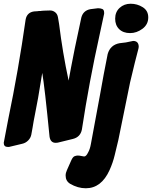

<svg xmlns="http://www.w3.org/2000/svg" viewBox="-68 -789 820 1027"><path d="M628 -612Q591 -612 569.5 -633Q548 -654 548 -689Q548 -725 572 -747Q596 -769 631 -769Q666 -769 695.5 -750.5Q725 -732 725 -696Q725 -658 694 -635Q663 -612 628 -612ZM-20 -3H-26Q-48 -3 -48 -25Q-48 -28 -24 -151Q31 -416 69 -684Q76 -723 115 -728Q138 -729 139 -730H149Q150 -731 167 -732L200 -733Q215 -733 227 -723.5Q239 -714 242 -696.5Q245 -679 248 -661Q267 -507 299 -358L312 -428Q325 -501 367 -695Q377 -733 416 -740L456 -745Q469 -745 479 -741Q489 -737 489 -721Q489 -717 489 -715.5Q489 -714 465 -604Q409 -352 370 -96Q362 -56 322.5 -46Q283 -36 241 -26Q238 -25 230 -25Q202 -25 197 -58Q171 -324 158 -399Q133 -242 119 -177Q112 -143 106 -105Q103 -87 99.5 -69Q96 -51 82.5 -37.5Q69 -24 51 -20ZM391 218Q348 218 307 194Q283 179 283 150Q283 136 290 121L314 67Q322 50 331 46.5Q340 43 348 43Q357 43 367.5 45.5Q378 48 382 48Q393 48 403 27Q413 10 418 -18L467 -282Q486 -391 508 -500Q522 -549 572 -558L605 -562Q640 -570 644 -570Q673 -570 674 -540Q674 -533 671 -523Q657 -472 628 -349Q596 -195 565 -40Q555 1 545.5 41Q536 81 518 121Q474 218 391 218Z"/></svg>

Font: Bangerz
Style: Bold
Weight: 700
Designer: vernon adams
Foundry: Vernon Adams
Version: Version 2.10;February 7, 2025;FontCreator 13.0.0.2683 64-bit